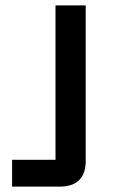

<svg xmlns="http://www.w3.org/2000/svg" viewBox="-20 -695 426 715"><path d="M25 0V-100H186.7V-675H299.2V-95.8Q299.2 -47.5 274.2 -23.8Q249.2 0 203.3 0Z"/></svg>

Font: Funnel Sans Light Medium
Style: Regular
Weight: 500
Version: Version 1.000